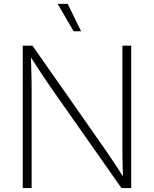

<svg xmlns="http://www.w3.org/2000/svg" viewBox="-20 -961 787 981"><path d="M96.2 0V-727.5H146L513.2 -203.1Q528.8 -180.7 546.1 -154.8Q563.5 -128.9 581.8 -100.8Q600.1 -72.8 618.2 -43.9L608.9 -42Q607.9 -70.8 606.9 -100.1Q606 -129.4 605.7 -157Q605.5 -184.6 605.5 -208V-727.5H650.4V0H600.6L245.1 -506.3Q227.5 -531.7 209.5 -558.6Q191.4 -585.4 171.4 -616.2Q151.4 -647 127.9 -683.1L137.7 -685.5Q138.7 -650.4 139.6 -618.2Q140.6 -585.9 141.1 -557.9Q141.6 -529.8 141.6 -506.8V0ZM356 -801.3 274.4 -941.4H325.7L394.5 -801.3Z"/></svg>

Font: Inter 20pt ExtraLight
Style: Regular
Weight: 250
Version: Version 4.001;git-66647c0bb